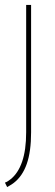

<svg xmlns="http://www.w3.org/2000/svg" viewBox="-29 -550 221 778"><path d="M97 -14Q97 64 79.5 114Q62 164 27 191Q23 194 18.5 197Q14 200 9.5 202.5Q5 205 0 208L-9 190Q-3 188 2.5 184.5Q8 181 13 177Q44 153 60.5 105.5Q77 58 77 -14V-530H97Z"/></svg>

Font: Georama ExtraCondensed Thin Thin
Style: Regular
Weight: 250
Version: Version 1.001